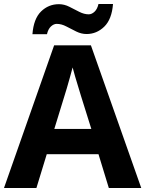

<svg xmlns="http://www.w3.org/2000/svg" viewBox="-20 -945 730 965"><path d="M527 0 475 -170H215L163 0H0L252 -717H437L690 0ZM387 -463Q382 -480 374 -506Q366 -532 358 -559Q350 -586 345 -606Q340 -586 331.5 -556.5Q323 -527 315.5 -500.5Q308 -474 304 -463L253 -297H439ZM143 -773Q149 -851 186.5 -887.5Q224 -924 276 -924Q303 -924 328.5 -911Q354 -898 378.5 -885.5Q403 -873 426 -873Q441 -873 455 -886Q469 -899 475 -925H548Q542 -848 504 -811Q466 -774 415 -774Q389 -774 363.5 -786.5Q338 -799 313.5 -812Q289 -825 265 -825Q250 -825 236 -812Q222 -799 216 -773Z"/></svg>

Font: Noto Sans Gurmukhi
Style: Bold
Weight: 700
Designer: Jelle Bosma - Monotype Design Team
Foundry: Monotype Imaging Inc.
Version: Version 2.004; ttfautohint (v1.8.4.7-5d5b)